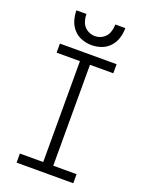

<svg xmlns="http://www.w3.org/2000/svg" viewBox="-173 -1032 846 1114"><g transform="rotate(20 250.0 -474.5)"><path d="M75 0V-56H219V-679H75V-735H425V-679H281V-56H425V0ZM250 -789Q219 -789 189 -800Q159 -811 138 -834.5Q117 -858 108 -888Q99 -918 99 -949H161Q161 -923 170 -898.5Q179 -874 201.5 -859.5Q224 -845 250 -845Q276 -845 298.5 -859.5Q321 -874 330 -898.5Q339 -923 339 -949H401Q401 -918 392 -888Q383 -858 362 -834.5Q341 -811 311 -800Q281 -789 250 -789Z"/></g></svg>

Font: Iosevka SS01 Light
Style: Regular
Weight: 300
Monospace: yes
Designer: Belleve Invis
Foundry: Belleve Invis
Version: 2.3.3; ttfautohint (v1.8.3)